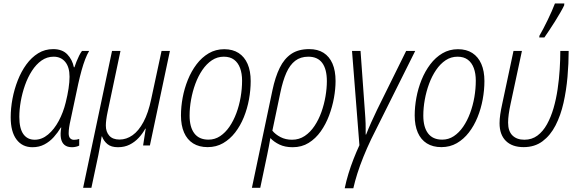

<svg xmlns="http://www.w3.org/2000/svg" viewBox="-20 -816 3249 1077"><path d="M162.1 9.8Q105 9.8 72.5 -33.7Q40 -77.1 40 -158.2Q40 -208.5 50 -262Q60.1 -315.4 79.6 -365.2Q99.1 -415 127.9 -454.6Q156.7 -494.1 194.3 -517.3Q231.9 -540.5 278.3 -540.5Q329.1 -540.5 357.4 -511.2Q385.7 -481.9 394.5 -438.5H397.5Q401.9 -452.6 408.7 -469.7Q415.5 -486.8 423.6 -503.2Q431.6 -519.5 439.9 -530.3H480Q468.3 -510.7 457.8 -483.4Q447.3 -456.1 437.7 -421.6Q428.2 -387.2 418.9 -345.7L376 -144Q370.6 -120.6 367.9 -102.1Q365.2 -83.5 365.2 -68.4Q365.2 -49.3 373.5 -40.5Q381.8 -31.7 395 -31.7Q402.8 -31.7 410.2 -33Q417.5 -34.2 424.3 -36.6V0.5Q418 4.4 406.5 7.1Q395 9.8 384.3 9.8Q356.9 9.8 341.6 -3.2Q326.2 -16.1 321.8 -40.8Q317.4 -65.4 323.7 -100.6H321.3Q304.2 -72.3 281.5 -46.9Q258.8 -21.5 229.2 -5.9Q199.7 9.8 162.1 9.8ZM174.8 -32.2Q214.8 -32.2 249.5 -61.3Q284.2 -90.3 309.6 -137.9Q335 -185.5 348.6 -241.2Q358.9 -282.2 364.5 -319.3Q370.1 -356.4 370.1 -385.3Q370.1 -439.5 345.9 -468.8Q321.8 -498 280.8 -498Q243.7 -498 213.1 -476.6Q182.6 -455.1 159.2 -418.7Q135.7 -382.3 120.1 -337.9Q104.5 -293.5 96.4 -247.3Q88.4 -201.2 88.4 -160.2Q88.4 -95.7 110.8 -64Q133.3 -32.2 174.8 -32.2Z M446.3 237.3 608.4 -530.3H655.8L584 -189.9Q578.6 -164.6 576.2 -145.5Q573.7 -126.5 573.7 -111.8Q573.7 -76.7 593 -54.9Q612.3 -33.2 650.4 -33.2Q689 -33.2 723.4 -57.4Q757.8 -81.5 784.9 -132.1Q812 -182.6 828.1 -259.8L886.2 -530.3H933.1L820.8 0H782.7L797.4 -94.2H794.9Q779.8 -66.4 757.8 -42.7Q735.8 -19 707 -4.6Q678.2 9.8 641.6 9.8Q603.5 9.8 582.5 -7.8Q561.5 -25.4 552.2 -50.8H550.3Q548.3 -36.1 545.2 -18.8Q542 -1.5 538.6 17.1Q535.2 35.6 531.7 53.7L492.7 237.3Z M1145 9.3Q1096.7 9.3 1063.2 -11.7Q1029.8 -32.7 1012.5 -72.5Q995.1 -112.3 995.1 -168.5Q995.1 -216.8 1004.6 -268.3Q1014.2 -319.8 1033.7 -368.2Q1053.2 -416.5 1082.5 -455.3Q1111.8 -494.1 1150.9 -517.1Q1189.9 -540 1237.8 -540Q1285.6 -540 1318.6 -518.6Q1351.6 -497.1 1368.9 -457.3Q1386.2 -417.5 1386.2 -361.3Q1386.2 -311 1376.7 -258.8Q1367.2 -206.5 1347.7 -158.4Q1328.1 -110.4 1299.1 -72.8Q1270 -35.2 1231.4 -12.9Q1192.9 9.3 1145 9.3ZM1149.4 -32.7Q1185.1 -32.7 1214.6 -52.2Q1244.1 -71.8 1267.1 -105.2Q1290 -138.7 1305.9 -181.4Q1321.8 -224.1 1329.8 -271Q1337.9 -317.9 1337.9 -363.8Q1337.9 -403.8 1326.7 -434.1Q1315.4 -464.4 1293 -481.2Q1270.5 -498 1235.4 -498Q1198.7 -498 1168.7 -478Q1138.7 -458 1115.2 -423.6Q1091.8 -389.2 1075.9 -346.2Q1060.1 -303.2 1051.8 -257.1Q1043.5 -210.9 1043.5 -167.5Q1043.5 -103 1070.1 -67.9Q1096.7 -32.7 1149.4 -32.7Z M1393.1 237.3 1508.3 -310.1Q1523.9 -384.3 1549.1 -435.5Q1574.2 -486.8 1614 -513.7Q1653.8 -540.5 1714.4 -540.5Q1762.2 -540.5 1794.9 -519.8Q1827.6 -499 1845 -459.2Q1862.3 -419.4 1862.3 -361.3Q1862.3 -317.4 1853.3 -267.1Q1844.2 -216.8 1825.9 -168Q1807.6 -119.1 1779.1 -78.9Q1750.5 -38.6 1711.4 -14.4Q1672.4 9.8 1621.6 9.8Q1578.6 9.8 1547.6 -5.1Q1516.6 -20 1496.6 -41.5Q1492.7 -17.6 1488.3 4.6Q1483.9 26.9 1479 51.3L1439.9 237.3ZM1618.2 -32.2Q1657.7 -32.2 1689.2 -53.2Q1720.7 -74.2 1744.1 -109.4Q1767.6 -144.5 1783 -187.7Q1798.3 -231 1805.9 -275.9Q1813.5 -320.8 1813.5 -360.8Q1813.5 -427.7 1787.6 -462.9Q1761.7 -498 1709.5 -498Q1666 -498 1636 -475.1Q1606 -452.1 1586.2 -407.5Q1566.4 -362.8 1552.7 -296.9L1507.8 -83Q1525.4 -61.5 1553.7 -46.9Q1582 -32.2 1618.2 -32.2Z M1913.6 240.2Q1921.9 199.7 1934.6 158.2Q1947.3 116.7 1963.1 76.2Q1979 35.6 1996.1 -1.5L1954.6 -530.3H2002.4L2027.3 -184.1Q2028.3 -169.9 2029.3 -154.5Q2030.3 -139.2 2030.8 -123.5Q2031.2 -107.9 2031.2 -92Q2031.2 -76.2 2031.2 -61.5H2033.7Q2046.9 -95.2 2062.5 -129.9Q2078.1 -164.6 2095.2 -200.2L2258.3 -530.3H2309.1L2062.5 -36.1Q2037.6 16.1 2018.1 64.7Q1998.5 113.3 1984.6 157.2Q1970.7 201.2 1961.9 240.2Z M2456.1 9.3Q2407.7 9.3 2374.3 -11.7Q2340.8 -32.7 2323.5 -72.5Q2306.2 -112.3 2306.2 -168.5Q2306.2 -216.8 2315.7 -268.3Q2325.2 -319.8 2344.7 -368.2Q2364.3 -416.5 2393.6 -455.3Q2422.9 -494.1 2461.9 -517.1Q2501 -540 2548.8 -540Q2596.7 -540 2629.6 -518.6Q2662.6 -497.1 2679.9 -457.3Q2697.3 -417.5 2697.3 -361.3Q2697.3 -311 2687.7 -258.8Q2678.2 -206.5 2658.7 -158.4Q2639.2 -110.4 2610.1 -72.8Q2581.1 -35.2 2542.5 -12.9Q2503.9 9.3 2456.1 9.3ZM2460.4 -32.7Q2496.1 -32.7 2525.6 -52.2Q2555.2 -71.8 2578.1 -105.2Q2601.1 -138.7 2616.9 -181.4Q2632.8 -224.1 2640.9 -271Q2648.9 -317.9 2648.9 -363.8Q2648.9 -403.8 2637.7 -434.1Q2626.5 -464.4 2604 -481.2Q2581.5 -498 2546.4 -498Q2509.8 -498 2479.7 -478Q2449.7 -458 2426.3 -423.6Q2402.8 -389.2 2387 -346.2Q2371.1 -303.2 2362.8 -257.1Q2354.5 -210.9 2354.5 -167.5Q2354.5 -103 2381.1 -67.9Q2407.7 -32.7 2460.4 -32.7Z M2917 9.3Q2853 9.3 2817.6 -25.6Q2782.2 -60.5 2782.2 -125Q2782.2 -147.5 2786.1 -174.3Q2790 -201.2 2797.4 -234.4L2860.4 -530.3H2907.7L2844.2 -233.9Q2837.4 -202.6 2833.7 -176Q2830.1 -149.4 2830.1 -128.4Q2830.1 -80.1 2854.5 -56.2Q2878.9 -32.2 2921.4 -32.2Q2963.4 -32.2 2994.6 -55.4Q3025.9 -78.6 3048.1 -118.7Q3070.3 -158.7 3085 -209.2Q3099.6 -259.8 3107.9 -315.9Q3116.2 -372.1 3119.6 -427.5Q3123 -482.9 3123 -530.3H3169.9Q3169.9 -460 3163.3 -384.5Q3156.7 -309.1 3140.9 -238.8Q3125 -168.5 3096.2 -112.5Q3067.4 -56.6 3023.4 -23.7Q2979.5 9.3 2917 9.3ZM3004.9 -606 3005.9 -615.7Q3016.1 -633.3 3028.1 -656Q3040 -678.7 3052.2 -703.9Q3064.5 -729 3075 -753.2Q3085.4 -777.3 3092.8 -796.4H3145.5L3144.5 -785.6Q3137.2 -770 3123.5 -746.3Q3109.9 -722.7 3093.3 -696Q3076.7 -669.4 3060.8 -645.8Q3044.9 -622.1 3033.7 -606Z"/></svg>

Font: Open Sans SemiCondensed Light
Style: Italic
Weight: 300
Width: 4
Italic angle: -12°
Designer: Monotype Design Team
Foundry: Monotype Imaging Inc.
Version: Version 3.000